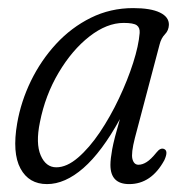

<svg xmlns="http://www.w3.org/2000/svg" viewBox="-20 -458 471 486"><path d="M321.5 -109Q311.5 -70 315.2 -55.5Q319 -41 330.5 -41Q340.5 -41 351.2 -47.8Q362 -54.5 376.5 -72.5Q386 -84.5 395 -81Q407 -76.5 396 -52.5Q363 8 307 8Q259.5 8 259.5 -40.5Q259.5 -55.5 264 -80.2Q268.5 -105 283.5 -156.5Q237.5 -73 191 -32.5Q144.5 8 99 8Q53 8 31.8 -31.5Q10.5 -71 23.5 -146Q33 -201 58.2 -253Q83.5 -305 122 -346.8Q160.5 -388.5 210 -413Q259.5 -437.5 317 -437.5Q361.5 -437.5 384.8 -426.2Q408 -415 407.5 -395Q407 -381 397.5 -371.2Q388 -361.5 384 -345.5ZM81 -148.5Q70 -95 83 -64.8Q96 -34.5 122.5 -34.5Q149 -34.5 177.5 -59Q206 -83.5 232.8 -123.2Q259.5 -163 281.2 -209Q303 -255 317 -298.8Q331 -342.5 333.5 -374.5Q334.5 -388 326.2 -394Q318 -400 293 -400Q250.5 -400 206.5 -365.8Q162.5 -331.5 128.5 -274.2Q94.5 -217 81 -148.5Z"/></svg>

Font: Fraunces 144pt SuperSoft Light
Style: Italic
Weight: 300
Italic angle: -16°
Version: Version 1.000;[b76b70a41]